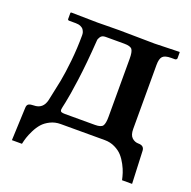

<svg xmlns="http://www.w3.org/2000/svg" viewBox="-105 -540 769 772"><g transform="rotate(20 279.5 -154.0)"><path d="M168 -56.2Q168 -47.9 173.1 -45.9Q178.2 -43.9 188 -43.9H316.9Q342.8 -43.9 349.9 -54.4Q356.9 -64.9 356.9 -92.8V-341.8Q356.9 -370.1 349.9 -380.6Q342.8 -391.1 315.9 -391.1H235.8Q220.7 -391.1 214.4 -381.6Q208 -372.1 208 -365.2Q201.2 -264.6 191.2 -191.7Q181.2 -118.7 174.6 -89.1Q168 -59.6 168 -56.2ZM186 0Q162.1 0 142.1 10Q122.1 20 109.9 33.9Q97.7 47.9 88.1 67.1Q78.6 86.4 74.2 100.1Q69.8 113.8 66.9 127.9H23.9L29.8 -13.2Q30.3 -25.4 37.6 -29.3Q44.9 -33.2 58.1 -33.2Q98.6 -33.2 107.9 -75.2Q119.6 -128.4 126.5 -163.6Q133.3 -198.7 139.2 -254.2Q145 -309.6 145 -365.2Q145 -371.1 143.6 -376.5Q142.1 -381.8 138.2 -387.9Q134.3 -394 125.5 -397.9Q116.7 -401.9 104 -401.9H77.1Q69.8 -401.9 69.8 -407.2V-434.1L73.2 -436Q168.9 -434.1 186 -434.1Q193.4 -434.1 225.3 -434.6Q257.3 -435.1 278.8 -435.1Q300.8 -435.1 355.7 -434.1Q410.6 -433.1 430.2 -433.1L536.1 -436L537.1 -434.1V-409.2Q537.1 -406.2 534.4 -404.1Q531.7 -401.9 528.8 -401.9H513.2Q485.8 -401.9 476.3 -391.6Q466.8 -381.3 466.8 -355V-81.1Q466.8 -55.2 478.8 -44.2Q490.7 -33.2 506.8 -33.2Q530.8 -33.2 532.2 -12.2L538.1 127.9H495.1Q492.2 113.8 487.5 99.1Q482.9 84.5 473.1 65.9Q463.4 47.4 450.9 33.4Q438.5 19.5 418.5 9.8Q398.4 0 375 0Z"/></g></svg>

Font: Linux Libertine G
Style: Semibold
Weight: 600
Designer: Philipp H. Poll
Foundry: Philipp H. Poll
Version: Version 5.1.1